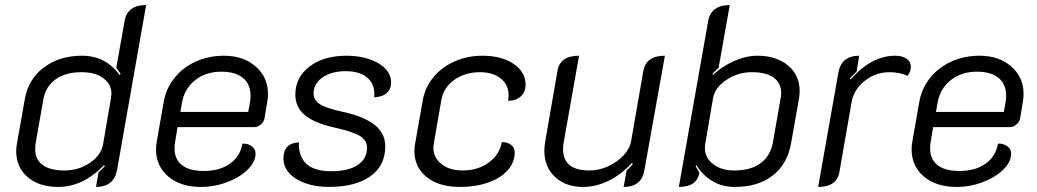

<svg xmlns="http://www.w3.org/2000/svg" viewBox="-20 -729 4094 758"><path d="M44 -132Q44 -147 47 -163L78 -338Q92 -417 153.5 -463Q215 -509 304 -509Q397 -509 452 -433L456 -438Q446 -452 439 -461L472 -647Q483 -709 557 -709L442 -57Q429 9 359 9L369 -48Q369 -48 394 -73L391 -77Q307 9 210 9Q135 9 89.5 -29.5Q44 -68 44 -132ZM387 -160 418 -341Q420 -353 420 -358Q420 -396 388.5 -420Q357 -444 302 -444Q238 -444 199 -415.5Q160 -387 151 -336L121 -165Q119 -156 119 -140Q119 -99 148.5 -77.5Q178 -56 235 -56Q291 -56 335.5 -86.5Q380 -117 387 -160Z M596 -139Q596 -155 599 -171L626 -325Q635 -379 668.5 -421Q702 -463 753 -486Q804 -509 864 -509Q941 -509 989.5 -466.5Q1038 -424 1038 -358Q1038 -343 1035 -326L1024 -260Q1021 -247 1009 -237Q997 -227 983 -227H681L672 -173Q669 -158 669 -144Q669 -100 698.5 -77Q728 -54 785 -54Q847 -54 887.5 -82.5Q928 -111 937 -162Q959 -163 974 -151.5Q989 -140 989 -123Q989 -90 958 -59.5Q927 -29 877 -10Q827 9 773 9Q693 9 644.5 -32Q596 -73 596 -139ZM960 -287 967 -326Q969 -335 969 -352Q969 -397 939 -421.5Q909 -446 854 -446Q793 -446 751 -413Q709 -380 699 -326L692 -287Z M1099 -103Q1099 -164 1160 -167Q1157 -53 1287 -53Q1355 -53 1392 -77.5Q1429 -102 1429 -146Q1429 -175 1401.5 -192Q1374 -209 1302 -225Q1221 -243 1183.5 -274.5Q1146 -306 1146 -355Q1146 -424 1202 -466.5Q1258 -509 1349 -509Q1398 -509 1438 -495.5Q1478 -482 1501 -458Q1524 -434 1524 -404Q1524 -377 1506.5 -361.5Q1489 -346 1457 -345Q1458 -350 1458 -358Q1458 -400 1428 -424Q1398 -448 1345 -448Q1289 -448 1253.5 -423.5Q1218 -399 1218 -360Q1218 -334 1242.5 -318Q1267 -302 1327 -289Q1416 -270 1458.5 -236.5Q1501 -203 1501 -151Q1501 -75 1442 -33Q1383 9 1278 9Q1227 9 1186 -5.5Q1145 -20 1122 -45.5Q1099 -71 1099 -103Z M1616 -133Q1616 -148 1619 -163L1649 -333Q1658 -384 1691 -424Q1724 -464 1774.5 -486.5Q1825 -509 1884 -509Q1960 -509 2007.5 -477Q2055 -445 2055 -394Q2055 -366 2036 -348.5Q2017 -331 1986 -331Q1988 -345 1988 -353Q1988 -394 1957 -419Q1926 -444 1874 -444Q1815 -444 1772.5 -413Q1730 -382 1722 -332L1693 -165Q1691 -153 1691 -147Q1691 -106 1723 -81Q1755 -56 1807 -56Q1866 -56 1909 -87Q1952 -118 1961 -168Q1984 -168 1998 -157Q2012 -146 2012 -127Q2012 -88 1984.5 -57Q1957 -26 1907.5 -8.5Q1858 9 1795 9Q1713 9 1664.5 -30Q1616 -69 1616 -133Z M2524 -57Q2513 9 2442 9L2454 -57Q2465 -65 2478 -81L2475 -86Q2434 -41 2384 -16Q2334 9 2282 9Q2213 9 2171 -30.5Q2129 -70 2129 -134Q2129 -150 2132 -168L2181 -450Q2191 -509 2266 -509L2206 -170Q2203 -154 2203 -140Q2203 -56 2307 -56Q2345 -56 2381 -72.5Q2417 -89 2442 -116Q2467 -143 2472 -174L2520 -450Q2526 -480 2547 -494.5Q2568 -509 2605 -509Z M2776 -647Q2788 -709 2861 -709L2817 -461Q2798 -444 2793 -438L2794 -433Q2831 -467 2878 -488Q2925 -509 2971 -509Q3045 -509 3091 -470.5Q3137 -432 3137 -369Q3137 -355 3134 -338L3103 -163Q3089 -82 3031 -36.5Q2973 9 2882 9Q2831 9 2792.5 -14Q2754 -37 2729 -77L2726 -73L2741 -48Q2732 9 2660 9ZM3031 -165 3061 -336Q3064 -350 3064 -361Q3064 -401 3034.5 -422.5Q3005 -444 2948 -444Q2893 -444 2847.5 -413.5Q2802 -383 2795 -341L2764 -160Q2763 -155 2763 -144Q2763 -106 2795.5 -81Q2828 -56 2879 -56Q2944 -56 2982.5 -84.5Q3021 -113 3031 -165Z M3342 -326 3294 -50Q3284 9 3210 9L3290 -443Q3302 -509 3372 -509L3362 -447Q3353 -438 3335 -419L3338 -415Q3420 -509 3514 -509Q3543 -509 3559.5 -497Q3576 -485 3576 -465Q3576 -445 3562 -429Q3550 -436 3531 -440Q3512 -444 3492 -444Q3437 -444 3394 -410Q3351 -376 3342 -326Z M3579 -139Q3579 -155 3582 -171L3609 -325Q3618 -379 3651.5 -421Q3685 -463 3736 -486Q3787 -509 3847 -509Q3924 -509 3972.5 -466.5Q4021 -424 4021 -358Q4021 -343 4018 -326L4007 -260Q4004 -247 3992 -237Q3980 -227 3966 -227H3664L3655 -173Q3652 -158 3652 -144Q3652 -100 3681.5 -77Q3711 -54 3768 -54Q3830 -54 3870.5 -82.5Q3911 -111 3920 -162Q3942 -163 3957 -151.5Q3972 -140 3972 -123Q3972 -90 3941 -59.5Q3910 -29 3860 -10Q3810 9 3756 9Q3676 9 3627.5 -32Q3579 -73 3579 -139ZM3943 -287 3950 -326Q3952 -335 3952 -352Q3952 -397 3922 -421.5Q3892 -446 3837 -446Q3776 -446 3734 -413Q3692 -380 3682 -326L3675 -287Z"/></svg>

Font: K2D Light
Style: Italic
Weight: 300
Italic angle: -10°
Designer: Katatrad Aksorn Co.,Ltd.
Foundry: Cadson Demak Co.,Ltd.
Version: Version 1.000; ttfautohint (v1.6)